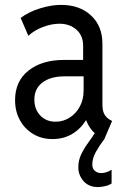

<svg xmlns="http://www.w3.org/2000/svg" viewBox="-20 -555 509 777"><path d="M377 202.1Q338.9 202.1 317.9 177.7Q296.9 153.3 296.9 122.1Q296.9 93.8 308.8 69.1Q320.8 44.4 337.2 22.2Q353.5 0 366.2 -20.5L402.3 7.8Q381.8 34.7 367.7 60.3Q353.5 85.9 353.5 110.4Q353.5 127.9 364.3 136.7Q375 145.5 388.7 145.5Q397.5 145.5 408.7 142.6Q419.9 139.6 431.6 131.8V187.5Q419.9 195.3 403.6 198.7Q387.2 202.1 377 202.1ZM192.4 7.8Q148.4 7.8 114.3 -12.7Q80.1 -33.2 60.5 -68.8Q41 -104.5 41 -149.4Q41 -226.6 95.5 -269.5Q149.9 -312.5 239.3 -312.5H332V-246.1H242.2Q184.6 -246.1 151.9 -221.2Q119.1 -196.3 119.1 -152.3Q119.1 -112.3 143.1 -87.4Q167 -62.5 205.1 -62.5Q235.8 -62.5 261.7 -78.9Q287.6 -95.2 303 -123.8Q318.4 -152.3 318.4 -189.5V-249L316.4 -277.3V-370.1Q316.4 -411.1 289.1 -435.1Q261.7 -459 220.7 -459Q188.5 -459 153.3 -445.6Q118.2 -432.1 94.7 -410.2L63.5 -482.4Q96.7 -507.3 142.1 -521.2Q187.5 -535.2 227.5 -535.2Q302.2 -535.2 348.4 -492.4Q394.5 -449.7 394.5 -377.9V-131.8Q394.5 -106.9 402.3 -92.8Q410.2 -78.6 424.8 -70.3L433.6 -65.4L402.3 7.8L390.6 2Q361.3 -12.7 344.5 -37.6Q327.6 -62.5 326.2 -83L340.8 -67.4H311.5L336.9 -85.9Q317.4 -43.5 279.8 -17.8Q242.2 7.8 192.4 7.8Z"/></svg>

Font: Reddit Sans Condensed
Style: Regular
Weight: 400
Designer: Stephen Hutchings
Foundry: Reddit
Version: Version 1.014